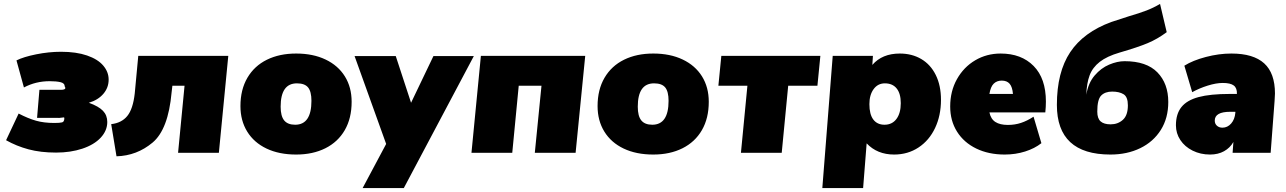

<svg xmlns="http://www.w3.org/2000/svg" viewBox="-20 -779 6559 979"><path d="M11 -64 75 -200Q123 -175 163.5 -163.5Q204 -152 257 -152Q285 -152 296.5 -155Q308 -158 308 -176Q308 -180 306 -180.5Q304 -181 293.5 -179Q283 -177 269 -178H169L181 -321H281H290Q313 -321 313 -330Q313 -333 312 -335Q311 -337 310 -338Q310 -355 288.5 -360Q267 -365 233 -365Q162 -365 102 -333L64 -471Q100 -489 164.5 -502Q229 -515 291 -515Q369 -515 424 -496Q479 -477 506.5 -444.5Q534 -412 534 -373Q534 -332 507 -300.5Q480 -269 433 -255Q483 -237 505 -214Q527 -191 527 -157Q527 -113 493.5 -77Q460 -41 400 -21Q340 -1 266 -1Q187 -1 125.5 -17.5Q64 -34 11 -64Z M547 -146Q600 -152 629 -187.5Q658 -223 667 -302L685 -494H1144L1096 0H888L921 -342H859L855 -308Q838 -119 758 -52Q678 15 574 18Z M1206 -238Q1206 -322 1241.5 -382.5Q1277 -443 1341 -474.5Q1405 -506 1490 -506Q1576 -506 1640 -475.5Q1704 -445 1738.5 -389.5Q1773 -334 1773 -260Q1773 -176 1738 -115.5Q1703 -55 1639 -23Q1575 9 1490 9Q1403 9 1339 -21.5Q1275 -52 1240.5 -108Q1206 -164 1206 -238ZM1568 -265Q1568 -312 1551 -333Q1534 -354 1494 -354Q1411 -354 1411 -235Q1411 -187 1429 -165Q1447 -143 1485 -143Q1568 -143 1568 -265Z M2396 -493 2039 180H1829L1949 -45L1788 -493H1998L2076 -255L2190 -493Z M2432 -494H2964L2915 0H2707L2741 -342H2625L2592 0H2384Z M3027 -238Q3027 -322 3062.5 -382.5Q3098 -443 3162 -474.5Q3226 -506 3311 -506Q3397 -506 3461 -475.5Q3525 -445 3559.5 -389.5Q3594 -334 3594 -260Q3594 -176 3559 -115.5Q3524 -55 3460 -23Q3396 9 3311 9Q3224 9 3160 -21.5Q3096 -52 3061.5 -108Q3027 -164 3027 -238ZM3389 -265Q3389 -312 3372 -333Q3355 -354 3315 -354Q3232 -354 3232 -235Q3232 -187 3250 -165Q3268 -143 3306 -143Q3389 -143 3389 -265Z M3791 -342H3643L3658 -494H4163L4148 -342H3999L3966 0H3758Z M4778 -270Q4778 -190 4748 -126.5Q4718 -63 4663.5 -27Q4609 9 4539 9Q4453 9 4399 -48L4381 180H4173L4226 -494H4431L4428 -448Q4478 -506 4568 -506Q4630 -506 4677.5 -478Q4725 -450 4751.5 -396.5Q4778 -343 4778 -270ZM4573 -253Q4573 -302 4552 -328Q4531 -354 4492 -354Q4456 -354 4434.5 -324.5Q4413 -295 4413 -248Q4413 -196 4433 -169.5Q4453 -143 4490 -143Q4529 -143 4551 -172.5Q4573 -202 4573 -253Z M5313 -261Q5313 -235 5310 -206H5025Q5032 -172 5055.5 -157Q5079 -142 5119 -142Q5155 -142 5186.5 -152.5Q5218 -163 5250 -184L5290 -49Q5256 -22 5207 -6.5Q5158 9 5103 9Q5021 9 4958 -21.5Q4895 -52 4860 -107.5Q4825 -163 4825 -236Q4825 -314 4859.5 -375.5Q4894 -437 4952.5 -471.5Q5011 -506 5082 -506Q5188 -506 5250.5 -442.5Q5313 -379 5313 -261ZM5025 -300H5145Q5142 -336 5128 -352Q5114 -368 5088 -368Q5063 -368 5047 -352.5Q5031 -337 5025 -300Z M5937 -259Q5937 -177 5899 -116.5Q5861 -56 5794 -23.5Q5727 9 5642 9Q5369 9 5369 -244Q5369 -411 5437 -513Q5505 -615 5647 -667L5736 -696Q5791 -712 5826 -725.5Q5861 -739 5895 -759L5929 -615Q5882 -580 5832 -559Q5782 -538 5689 -511Q5624 -492 5587.5 -463.5Q5551 -435 5536 -395Q5521 -355 5519 -296Q5529 -356 5561.5 -394Q5594 -432 5635.5 -449.5Q5677 -467 5714 -467Q5826 -467 5881.5 -410Q5937 -353 5937 -259ZM5731 -242Q5731 -285 5709 -298.5Q5687 -312 5651 -312Q5615 -312 5595 -292Q5575 -272 5575 -210Q5575 -175 5592 -160Q5609 -145 5643 -145Q5680 -145 5705.5 -168Q5731 -191 5731 -242Z M6481 -302Q6481 -290 6479 -264L6459 0H6265L6269 -55Q6252 -25 6221.5 -8Q6191 9 6150 9Q6101 9 6061 -11Q6021 -31 5998.5 -65Q5976 -99 5976 -140Q5976 -198 6004 -233Q6032 -268 6091.5 -284Q6151 -300 6250 -300H6287Q6288 -330 6271 -343Q6254 -356 6215 -356Q6181 -356 6138 -342.5Q6095 -329 6059 -309L6019 -444Q6062 -471 6128.5 -488.5Q6195 -506 6259 -506Q6371 -506 6426 -456Q6481 -406 6481 -302ZM6279 -204V-209H6253Q6174 -209 6174 -164Q6174 -148 6185 -138Q6196 -128 6213 -128Q6239 -128 6257.5 -149Q6276 -170 6279 -204Z"/></svg>

Font: Nunito Sans Heavy Heavy
Style: Italic
Weight: 400
Italic angle: -4.541°
Designer: Vernon Adams
Foundry: Vernon Adams
Version: Version 2.002